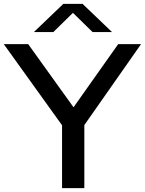

<svg xmlns="http://www.w3.org/2000/svg" viewBox="-36 -967 746 987"><path d="M283 0V-323L-16.5 -740H109L342 -415.5L571.5 -740H689L397.5 -324V0ZM138 -802 289.5 -947H388.5L540 -802H440L339 -901L238 -802Z"/></svg>

Font: Encode Sans Expanded Expanded Medium
Style: Regular
Weight: 500
Width: 7
Designer: Multiple Designers
Foundry: Impallari Type
Version: Version 3.000; ttfautohint (v1.8.3) -l 8 -r 50 -G 200 -x 14 